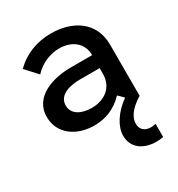

<svg xmlns="http://www.w3.org/2000/svg" viewBox="-180 -630 926 998"><g transform="rotate(-30 283.0 -131.0)"><path d="M468 250C483 250 495 249 510 246V167C499 170 488 171 481 171C448 171 421 153 421 116C421 79 447 39 510 0H511V-307C511 -450 396 -512 273 -512C190 -512 114 -484 55 -425L119 -355C161 -401 219 -423 272 -423C342 -423 403 -384 403 -307H275C171 -307 38 -269 38 -146C38 -45 124 16 232 16C295 16 359 -6 410 -61L441 -30C373 18 333 82 333 137C333 210 391 250 468 250ZM265 -70C205 -70 153 -95 153 -148C153 -216 234 -229 286 -229H403V-196C403 -111 339 -70 265 -70Z"/></g></svg>

Font: LaHaus Display SemiBold
Style: Regular
Weight: 600
Designer: We are Make, BastardaType, Dalton Maag Ltd
Foundry: BastardaType, Dalton Maag Ltd
Version: Version 3.100;Glyphs 3.3 (3331)